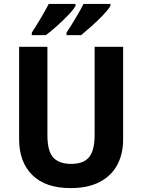

<svg xmlns="http://www.w3.org/2000/svg" viewBox="-20 -954 728 984"><path d="M611 -239Q611 -165 581 -109Q551 -53 491 -21.5Q431 10 342 10Q213 10 145.5 -57Q78 -124 78 -240V-714H223V-262Q223 -178 253.5 -146Q284 -114 345 -114Q408 -114 436.5 -148.5Q465 -183 465 -263V-714H611ZM546 -924Q536 -906 509 -877.5Q482 -849 450.5 -821Q419 -793 396 -774H321V-787Q344 -822 369 -863.5Q394 -905 408 -934H546ZM367 -924Q357 -905 330.5 -877.5Q304 -850 272.5 -821.5Q241 -793 215 -774H143V-787Q166 -822 190.5 -863.5Q215 -905 230 -934H367Z"/></svg>

Font: Noto Sans Gujarati SemiCondensed
Style: Bold
Weight: 700
Width: 4
Designer: Jelle Bosma - Monotype Design Team, Universal Thirst
Foundry: Monotype Imaging Inc.
Version: Version 2.106; ttfautohint (v1.8.4.7-5d5b)